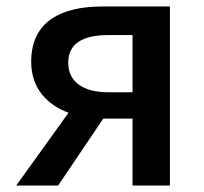

<svg xmlns="http://www.w3.org/2000/svg" viewBox="-20 -571 629 591"><path d="M313 -287C235 -287 190 -320 190 -378C190 -437 235 -463 313 -463H388V-287ZM30 0H159L298 -206H299H388V0H503V-551H295C171 -551 76 -507 76 -381C76 -298 126 -248 191 -224Z"/></svg>

Font: ChiuKong Gothic CL Medium
Style: Regular
Weight: 500
Designer: Ryoko NISHIZUKA 西塚涼子 (kana, bopomofo & ideographs); Paul D. Hunt (Latin, Greek & Cyrillic); Sandoll Communications 산돌커뮤니
Foundry: Adobe
Version: Version 1.300